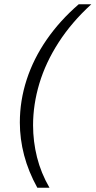

<svg xmlns="http://www.w3.org/2000/svg" viewBox="-20 -770 448 900"><path d="M155 110Q113 34 93 -42.5Q73 -119 73 -196Q73 -298 105 -396.5Q137 -495 199 -584.5Q261 -674 349 -750H408Q316 -666 255 -571.5Q194 -477 164.5 -378.5Q135 -280 135 -183Q135 -107 153.5 -33Q172 41 212 110Z"/></svg>

Font: Instrument Sans Condensed
Style: Italic
Weight: 400
Width: 3
Italic angle: -13°
Designer: Rodrigo Fuenzalida
Foundry: fragTYPE
Version: Version 1.000;gftools[0.9.28]